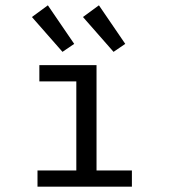

<svg xmlns="http://www.w3.org/2000/svg" viewBox="-20 -702 640 722"><path d="M121 0V-61H267V-396H128V-457H343V-61H476V0ZM215 -507 100 -638 160 -682 259 -537ZM407 -507 292 -638 352 -682 451 -537Z"/></svg>

Font: Inconsolata Expanded
Style: Regular
Weight: 400
Width: 7
Monospace: yes
Designer: Raph Levien, Cyreal, Brenton Simpson
Foundry: Raph Levien, Cyreal, Google
Version: Version 3.000; ttfautohint (v1.8.2.53-6de2)